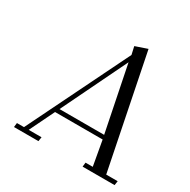

<svg xmlns="http://www.w3.org/2000/svg" viewBox="-160 -862 1002 1013"><g transform="rotate(30 341.5 -356.0)"><path d="M53.2 0 56.2 -25.9H99.1L399.9 -639.2L389.2 -687L461.9 -711.9L600.1 -25.9H669.9L666 0H471.2L474.1 -25.9H518.1L491.2 -176.8H201.2L127.9 -25.9H206.1L202.1 0ZM213.9 -202.1H485.8L405.8 -598.1Z"/></g></svg>

Font: Dehuti
Style: Italic
Weight: 400
Version: Version 1.2